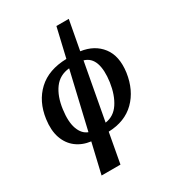

<svg xmlns="http://www.w3.org/2000/svg" viewBox="-230 -890 1135 1250"><g transform="rotate(-30 338.0 -265.0)"><path d="M160 230 213 4Q150 -4 105 -38.5Q60 -73 40 -131Q20 -189 31 -269Q48 -392 127 -465.5Q206 -539 341 -542L392 -760H485L444 -540Q544 -526 597.5 -456.5Q651 -387 635 -269Q617 -146 542 -72Q467 2 343 6L302 230ZM157 -269Q145 -181 164.5 -127Q184 -73 227 -57L326 -480Q252 -473 210.5 -416.5Q169 -360 157 -269ZM510 -269Q522 -356 503.5 -409.5Q485 -463 433 -478L355 -55Q420 -64 458.5 -122Q497 -180 510 -269Z"/></g></svg>

Font: Noto Serif ExtraCondensed
Style: Bold Italic
Weight: 700
Width: 2
Italic angle: -12°
Designer: Monotype Design Team
Foundry: Monotype Imaging Inc.
Version: Version 2.013; ttfautohint (v1.8.4.7-5d5b)